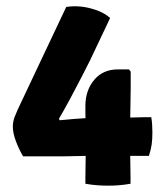

<svg xmlns="http://www.w3.org/2000/svg" viewBox="-20 -580 522 606"><path d="M53 -86.5Q39.5 -109 30 -134.8Q20.5 -160.5 20.5 -180Q20.5 -196.5 26.5 -211.8Q32.5 -227 36.5 -235.5L189 -558Q226.5 -564 266.5 -553.5Q306.5 -543 327.5 -523L263.5 -388Q252.5 -366 236.2 -334.5Q220 -303 201.8 -269Q183.5 -235 166 -205L168.5 -200.5Q187.5 -202.5 213 -204.5Q238.5 -206.5 260 -207.8Q281.5 -209 288.5 -209H391Q399 -209 411.8 -209.5Q424.5 -210 433.5 -210H457.5Q459.5 -197.5 460.2 -186.5Q461 -175.5 461 -162.5Q461 -141 458.8 -124.5Q456.5 -108 450 -88H427Q418.5 -88 408.5 -88Q398.5 -88 391 -88H250.5Q231 -88 214.2 -87.2Q197.5 -86.5 177.5 -86.5ZM249.5 -20.5Q249.5 -40.5 250 -54.8Q250.5 -69 250.5 -88V-183Q250.5 -187 250 -201.8Q249.5 -216.5 249.5 -221.5V-245.5Q249.5 -294.5 277.2 -327.8Q305 -361 352 -361H387L392.5 -354V-300.5Q392.5 -280.5 391.8 -254.8Q391 -229 391 -209V-88Q391 -69 391.5 -54.8Q392 -40.5 392 -20.5V0Q371 3.5 354.5 4.8Q338 6 322 6Q306 6 288 4.8Q270 3.5 249.5 0Z"/></svg>

Font: Signika SC
Style: Regular
Weight: 300
Designer: Anna Giedryś
Foundry: Anna Giedryś
Version: Version 2.000